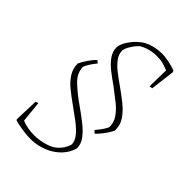

<svg xmlns="http://www.w3.org/2000/svg" viewBox="-223 -742 949 949"><g transform="rotate(45 251.5 -267.5)"><path d="M379 -131 365 -143Q373 -152 386 -169.5Q399 -187 407 -205Q408 -237 389.5 -264Q371 -291 340.5 -315Q310 -339 277 -364Q245 -386 216.5 -408.5Q188 -431 170.5 -456Q153 -481 153 -511Q155 -533 173 -560.5Q191 -588 213 -606Q238 -628 269.5 -637Q301 -646 334 -647Q352 -647 381.5 -641.5Q411 -636 434 -626L437 -620L421 -491L406 -488L405 -500L407 -602Q390 -609 371 -614.5Q352 -620 326 -620Q274 -620 232 -596Q216 -582 201.5 -559.5Q187 -537 184 -519Q184 -492 201 -469.5Q218 -447 244.5 -426.5Q271 -406 301 -385Q337 -360 369 -334Q401 -308 420.5 -278.5Q440 -249 438 -211Q426 -187 408.5 -164.5Q391 -142 379 -131ZM175 112Q146 112 113.5 107Q81 102 58 95L56 89L60 -29L61 -37L75 -41L86 70Q124 86 172 86Q202 86 231 79Q260 72 283 59Q301 47 315.5 28.5Q330 10 336 -13Q336 -37 317 -60.5Q298 -84 267 -107.5Q236 -131 202 -155Q168 -179 139 -202.5Q110 -226 92 -254Q74 -282 74 -318Q84 -338 99.5 -361Q115 -384 131 -398L144 -387Q136 -378 124 -361Q112 -344 104 -325Q104 -281 141 -246Q178 -211 227 -177Q264 -151 296 -126Q328 -101 348 -74.5Q368 -48 368 -18Q358 19 330.5 48Q303 77 262.5 94Q222 111 175 112Z"/></g></svg>

Font: Labrada ExtraLight
Style: Italic
Weight: 200
Italic angle: -7°
Designer: Mercedes Jáuregui
Foundry: Omnibus-Type Team
Version: Version 1.000; ttfautohint (v1.8.4.7-5d5b)